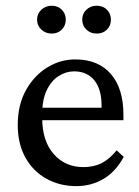

<svg xmlns="http://www.w3.org/2000/svg" viewBox="-20 -632 479 660"><path d="M242.2 7.8Q185.5 7.8 139.6 -17.6Q93.8 -43 67.4 -90.3Q41 -137.7 41 -202.1Q41 -271.5 69.3 -322.3Q97.7 -373 143.6 -400.9Q189.5 -428.7 242.2 -427.7Q318.4 -426.8 361.3 -377.4Q404.3 -328.1 404.3 -236.3V-218.8H104.5V-261.7H339.8L329.1 -249V-269.5Q329.1 -325.2 304.2 -356Q279.3 -386.7 234.4 -386.7Q207 -386.7 181.6 -370.6Q156.2 -354.5 140.6 -321.8Q125 -289.1 125 -239.3V-227.5Q125 -147.5 164.6 -102.5Q204.1 -57.6 266.6 -57.6Q301.8 -57.6 328.6 -70.8Q355.5 -84 380.9 -115.2L405.3 -92.8Q377.9 -42 335.9 -17.1Q293.9 7.8 242.2 7.8ZM158.2 -516.6Q136.7 -516.6 122.1 -530.3Q107.4 -543.9 107.4 -564.5Q107.4 -585 122.1 -598.6Q136.7 -612.3 158.2 -612.3Q178.7 -612.3 192.4 -598.6Q206.1 -585 206.1 -564.5Q206.1 -543.9 192.4 -530.3Q178.7 -516.6 158.2 -516.6ZM312.5 -516.6Q291 -516.6 276.9 -530.3Q262.7 -543.9 262.7 -564.5Q262.7 -585 276.9 -598.6Q291 -612.3 312.5 -612.3Q334 -612.3 347.7 -598.6Q361.3 -585 361.3 -564.5Q361.3 -543.9 347.7 -530.3Q334 -516.6 312.5 -516.6Z"/></svg>

Font: Crimson Pro ExtraLight
Style: Regular
Weight: 400
Version: Version 1.002